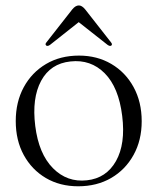

<svg xmlns="http://www.w3.org/2000/svg" viewBox="-20 -658 565 689"><path d="M263.5 -458.5Q328.5 -458.5 379.5 -428.5Q430.5 -398.5 459.5 -345.2Q488.5 -292 488.5 -223Q488.5 -154.5 459.2 -101.8Q430 -49 378.8 -19.2Q327.5 10.5 260.5 10.5Q195 10.5 144.5 -19.2Q94 -49 65.2 -101.8Q36.5 -154.5 36.5 -223.5Q36.5 -292 65.2 -345Q94 -398 145 -428.2Q196 -458.5 263.5 -458.5ZM292 -11Q361.5 -18.5 396.2 -80Q431 -141.5 418.5 -242Q406 -344.5 355.8 -395Q305.5 -445.5 233 -437.5Q161 -430 127.5 -367.8Q94 -305.5 106.5 -206Q119 -106 170 -54.5Q221 -3 292 -11ZM379.5 -494.5Q374.5 -491 366 -497L262.5 -578.5L159.5 -497Q151 -491 146 -494.5Q140.5 -499 147 -506.5L239.5 -624.5Q251 -638.5 263 -638.5Q274 -638.5 285.5 -624.5L378 -506.5Q384.5 -499 379.5 -494.5Z"/></svg>

Font: Fraunces 72pt S000 Light
Style: Regular
Weight: 300
Version: Version 1.000; ttfautohint (v1.8.3)